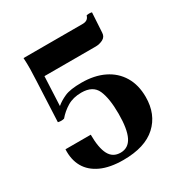

<svg xmlns="http://www.w3.org/2000/svg" viewBox="-174 -854 935 993"><g transform="rotate(-30 293.0 -357.5)"><path d="M485 -728Q501 -732 517 -728L510 -610Q509 -586 488.5 -575.5Q468 -565 445 -565H139L131 -391Q153 -410 186.5 -425Q220 -440 287 -440Q364 -440 420.5 -412.5Q477 -385 508 -333.5Q539 -282 539 -210Q539 -107 472.5 -46Q406 15 277 15Q197 15 144 -9.5Q91 -34 66 -78Q41 -122 44 -183H195Q195 -104 216 -64.5Q237 -25 283 -25Q330 -25 352 -69.5Q374 -114 374 -205Q374 -297 352 -346.5Q330 -396 261 -396Q212 -396 177 -375Q142 -354 117 -324Q99 -319 80 -324L91 -565Q93 -599 93.5 -632.5Q94 -666 92 -700H445Q478 -700 485 -728Z"/></g></svg>

Font: Poltawski Nowy
Style: Bold
Weight: 700
Designer: Adam Pótawski, Mateusz Machalski, Borys Kosmynka, Ania Wieluska
Foundry: Capitalics.wtf
Version: Version 1.001;gftools[0.9.25]